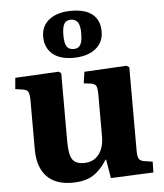

<svg xmlns="http://www.w3.org/2000/svg" viewBox="-56 -855 783 919"><g transform="rotate(-5 335.5 -396.0)"><path d="M253 14Q173 14 131 -31Q89 -76 89 -161V-392Q89 -423 83.5 -435.5Q78 -448 56 -451L21 -456L26 -510L235 -521L247 -513V-184Q247 -121 263 -98Q279 -75 318 -75Q363 -75 389 -107Q415 -139 415 -195V-392Q415 -425 409.5 -436.5Q404 -448 383 -451L350 -455L358 -510L561 -521L574 -513V-113Q574 -84 580.5 -73Q587 -62 606 -59L646 -53L645 -1L440 8L425 -82H422Q394 -36 356 -11Q318 14 253 14ZM311 -581Q246 -581 211 -611.5Q176 -642 176 -694Q176 -746 215 -776Q254 -806 320 -806Q389 -806 423 -777Q457 -748 457 -695Q457 -642 417.5 -611.5Q378 -581 311 -581ZM317 -623Q339 -623 349 -639.5Q359 -656 359 -694Q359 -733 347.5 -748.5Q336 -764 315 -764Q292 -764 282.5 -747Q273 -730 273 -694Q273 -655 283 -639Q293 -623 317 -623Z"/></g></svg>

Font: Literata 36pt
Style: Bold
Weight: 700
Designer: Latin by Veronika Burian and Jose Scaglione. Greek by Irene Vlachou. Cyrillic by Vera Evstafieva.
Foundry: TypeTogether
Version: Version 3.002